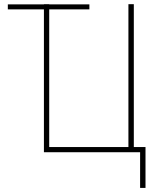

<svg xmlns="http://www.w3.org/2000/svg" viewBox="-20 -731 773 922"><path d="M409.2 -710V-686H17.6V-710ZM678.7 -24.9V171.4H652.8V0H592.8V-24.9ZM190.9 0V-710.9H216.3V-24.9H596.7V-710.9H622.6V0Z"/></svg>

Font: Roboto Condensed Thin
Style: Regular
Weight: 250
Width: 3
Designer: Christian Robertson
Foundry: Google
Version: Version 3.009; 2024